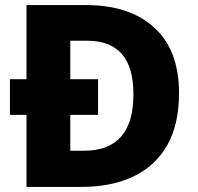

<svg xmlns="http://www.w3.org/2000/svg" viewBox="-20 -734 777 754"><path d="M319 -714Q489 -714 586 -625.5Q683 -537 683 -368Q683 -245 636.5 -163.5Q590 -82 504 -41Q418 0 300 0H84V-283H19V-423H84V-714ZM324 -574H256V-423H365V-283H256V-142H309Q504 -142 504 -363Q504 -471 458 -522.5Q412 -574 324 -574Z"/></svg>

Font: Noto Sans Thaana ExtraBold
Style: Regular
Weight: 800
Designer: David Williams
Foundry: Google Inc.
Version: Version 3.001; ttfautohint (v1.8.4.7-5d5b)